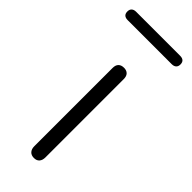

<svg xmlns="http://www.w3.org/2000/svg" viewBox="-260 -706 742 742"><g transform="rotate(45 111.0 -335.5)"><path d="M111 4Q96 4 88 -5Q80 -14 80 -29V-457Q80 -473 88 -481Q96 -489 111 -489Q125 -489 133 -481Q141 -473 141 -457V-29Q141 -14 133.5 -5Q126 4 111 4ZM-9 -629Q-34 -629 -34 -652Q-34 -663 -27.5 -669Q-21 -675 -9 -675H231Q256 -675 256 -652Q256 -641 249.5 -635Q243 -629 231 -629Z"/></g></svg>

Font: Nunito ExtraLight Light
Style: Regular
Weight: 300
Version: Version 3.602